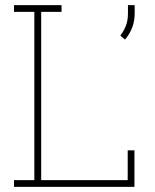

<svg xmlns="http://www.w3.org/2000/svg" viewBox="-20 -731 607 751"><path d="M34.7 0V-26.4H114.3V-684.6H34.7V-710.9H114.3H141.1H220.7V-684.6H141.1V-26.4H479.5V-143.1H505.9V0ZM468.8 -576.2 450.7 -591.8Q466.3 -613.3 473.4 -632.6Q480.5 -651.9 480.5 -679.2V-710.9H506.8V-680.2Q506.8 -647.5 496.6 -621.8Q486.3 -596.2 468.8 -576.2Z"/></svg>

Font: Roboto Slab LO Thin
Style: Regular
Weight: 250
Designer: Google
Version: Version 2.00;September 28, 2018;FontCreator 11.5.0.2427 64-b